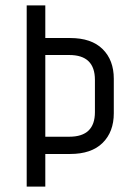

<svg xmlns="http://www.w3.org/2000/svg" viewBox="-20 -692 469 712"><path d="M148 -551H240Q319 -551 360.5 -510Q402 -469 402 -400V-272Q402 -203 360.5 -162Q319 -121 240 -121H148V0H79V-672H148ZM332 -276V-396Q332 -488 237 -488H148V-185H237Q332 -185 332 -276Z"/></svg>

Font: Khand
Style: Regular
Weight: 400
Designer: Devanagari: Sanchit Sawaria, Jyotish Sonowal; Latin: Satya Rajpurohit
Foundry: Indian Type Foundry
Version: Version 1.100;PS 1.0;hotconv 1.0.78;makeotf.lib2.5.61930; tt